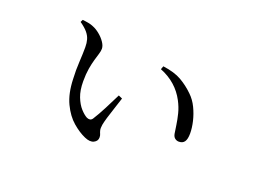

<svg xmlns="http://www.w3.org/2000/svg" viewBox="-81 -678 1162 864"><g transform="rotate(20 500.0 -245.5)"><path d="M239.5 -384.6Q239.5 -405.3 234.9 -421.1Q230.4 -437 218.2 -451.9Q206 -466.9 180.7 -484.6L186.4 -496.4Q200.3 -495.2 214.3 -492.6Q228.4 -490 239.4 -485Q256.3 -478.4 273.2 -464.3Q290.2 -450.3 301.1 -433.9Q312.1 -417.5 312.1 -403.6Q312.1 -392.6 307.6 -378.2Q303.2 -363.7 297.5 -344.3Q291.9 -324.9 287.4 -298.8Q283 -272.6 283 -238Q283 -194.5 294.8 -164.1Q306.7 -133.8 323.4 -115.4Q340.1 -97 354.6 -89.3Q362.8 -85.5 369.8 -86.5Q376.7 -87.5 382.1 -94.9Q399.7 -122.5 418.9 -159.8Q438 -197.2 455.5 -232.4L473.8 -224.3Q465.8 -198.4 456.3 -170.4Q446.9 -142.5 439.9 -119.1Q433 -95.7 430.8 -83Q428.1 -65.3 430.4 -56.2Q432.7 -47 435.7 -40.8Q438.7 -34.6 438.7 -24.9Q438.7 -7.5 421.6 1Q404.5 9.6 377.5 -2.3Q347.3 -15.3 315.4 -42.7Q283.5 -70.1 261.4 -116.4Q239.2 -162.7 236.9 -231.9Q234.6 -274.5 237.1 -314.5Q239.5 -354.4 239.5 -384.6ZM593.1 -408.3 598.9 -424.2Q654.4 -416.7 688.1 -397.3Q721.8 -377.9 750.2 -350Q772.8 -328.5 786.9 -299.1Q801 -269.8 808.3 -238.9Q815.6 -208 815.6 -181.3Q815.6 -154.1 806.9 -141.7Q798.2 -129.3 780 -129.3Q769.7 -129.3 761.4 -135.6Q753.1 -141.9 750.3 -155.8Q747.4 -172.6 744.2 -196.3Q740.9 -220 734 -247.8Q727.1 -275.6 712.2 -303.7Q693.5 -339.3 663.8 -365.6Q634.1 -392 593.1 -408.3Z"/></g></svg>

Font: Noto Serif SC
Style: Regular
Weight: 200
Designer: Ryoko NISHIZUKA 西塚涼子 (kana & ideographs); Frank Grießhammer (Latin, Greek & Cyrillic); Wenlong ZHANG 张文龙 (bopomofo); San
Foundry: Adobe
Version: Version 2.001;hotconv 1.1.0;makeotfexe 2.6.0